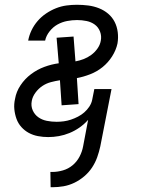

<svg xmlns="http://www.w3.org/2000/svg" viewBox="-20 -562 590 804"><path d="M200 222H192L191 158H200Q221 158 243.5 151.5Q266 145 284 130Q302 115 313 94Q324 73 328 51L349 -60Q333 -42 313 -28Q293 -14 271 -5Q249 4 226.5 8Q204 12 182 12Q160 12 139 8Q118 4 100.5 -5.5Q83 -15 69.5 -30Q56 -45 49 -64.5Q42 -84 40 -105Q38 -126 43 -148Q48 -178 66 -205Q84 -232 110 -251.5Q136 -271 166 -282Q196 -293 226 -297L217 -404L288 -409L296 -305Q313 -308 330 -314.5Q347 -321 362 -332Q377 -343 388 -358.5Q399 -374 402 -391Q406 -411 399 -429.5Q392 -448 377 -459Q362 -470 342.5 -474Q323 -478 303 -478Q282 -478 261 -474Q240 -470 221 -459.5Q202 -449 187.5 -430.5Q173 -412 169 -392H98Q102 -414 112 -435Q122 -456 137.5 -474Q153 -492 173 -505.5Q193 -519 214.5 -527.5Q236 -536 258 -539Q280 -542 302 -542Q326 -542 349.5 -539Q373 -536 394.5 -527.5Q416 -519 433 -504.5Q450 -490 460 -470.5Q470 -451 473 -427.5Q476 -404 472 -380Q466 -352 449.5 -326Q433 -300 409.5 -281Q386 -262 357.5 -251Q329 -240 302 -235L309 -126L238 -121L231 -226Q212 -223 193 -218Q174 -213 157.5 -202Q141 -191 128.5 -174Q116 -157 113 -139Q109 -118 117 -100Q125 -82 140.5 -71Q156 -60 176 -56Q196 -52 217 -52Q232 -52 247 -54Q262 -56 277 -61Q292 -66 306.5 -73.5Q321 -81 333 -91.5Q345 -102 354 -115.5Q363 -129 366 -144L375 -189H447L400 51Q395 74 387 96.5Q379 119 365.5 139.5Q352 160 332.5 176.5Q313 193 291 203.5Q269 214 246 218Q223 222 200 222Z"/></svg>

Font: Lode
Style: Italic
Weight: 400
Italic angle: -11°
Monospace: yes
Designer: Belleve Invis
Foundry: Belleve Invis
Version: Version 29.2.0; ttfautohint (v1.8.3)